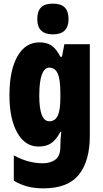

<svg xmlns="http://www.w3.org/2000/svg" viewBox="-20 -796 564 1056"><path d="M197 -563Q236 -563 262.5 -546Q289 -529 312 -484H321L334 -553H474V-49Q474 90 413.5 165Q353 240 219 240Q170 240 130.5 229.5Q91 219 56 198V59Q100 82 138.5 92Q177 102 214 102Q258 102 285 81.5Q312 61 312 11V5Q312 -12 313.5 -34Q315 -56 317 -71H312Q290 -28 262.5 -9Q235 10 192 10Q118 10 75 -66Q32 -142 32 -272Q32 -408 75.5 -485.5Q119 -563 197 -563ZM250 -424Q225 -424 210.5 -386.5Q196 -349 196 -270Q196 -129 251 -129Q283 -129 297.5 -159.5Q312 -190 312 -256V-285Q312 -359 297.5 -391.5Q283 -424 250 -424ZM271 -776Q316 -776 336.5 -754.5Q357 -733 357 -691Q357 -607 271 -607Q185 -607 185 -691Q185 -734 205.5 -755Q226 -776 271 -776Z"/></svg>

Font: Noto Sans Kannada ExtraCondensed Black
Style: Regular
Weight: 900
Width: 2
Designer: Jelle Bosma - Monotype Design Team
Foundry: Monotype Imaging Inc.
Version: Version 2.005; ttfautohint (v1.8.4.7-5d5b)